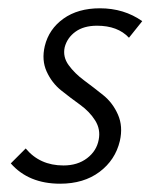

<svg xmlns="http://www.w3.org/2000/svg" viewBox="-20 -438 380 463"><path d="M125 5Q49 5 6 -44L42 -80Q76 -39 133 -39Q167 -39 190 -56.5Q213 -74 218 -101Q223 -126 209.5 -147.5Q196 -169 173 -185.5Q150 -202 127.5 -220Q105 -238 92.5 -265.5Q80 -293 88 -327Q98 -368 133 -393Q168 -418 221 -418Q279 -418 323 -387L291 -347Q264 -376 214 -376Q182 -376 162 -361.5Q142 -347 136 -324Q131 -301 145.5 -281Q160 -261 183 -244Q206 -227 229 -208.5Q252 -190 264.5 -161.5Q277 -133 269 -98Q258 -52 220 -23.5Q182 5 125 5Z"/></svg>

Font: EauTestInfant Semilight
Style: Italic
Weight: 300
Italic angle: -12°
Designer: Christian Thalmann (Catharsis Fonts)
Version: Version 0.001;PS 000.001;hotconv 1.0.88;makeotf.lib2.5.64775